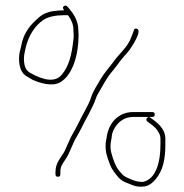

<svg xmlns="http://www.w3.org/2000/svg" viewBox="-20 -680 677 706"><path d="M193 -30C199 -30 202 -33 202 -39V-48C202 -69.1 210.7 -78.3 220 -93C236.9 -116.3 246.5 -153.1 263 -179C273.2 -195.6 283.8 -218.9 293 -236L307 -262C311.7 -270.7 316.3 -280 321 -290C331.1 -309 331.2 -321.1 342 -338C359.6 -368.1 371 -392 393 -418C406.5 -433.8 412 -442.2 422.5 -456.5C431 -468 447.1 -483.7 456 -496C462.1 -504.4 505.6 -568.2 483 -574.5C477 -576.2 473.3 -574 472 -568C468.8 -559.6 467.1 -553.3 463 -544C450.5 -506.5 416.2 -481.3 396 -451C382.5 -432.9 360.9 -408.7 350 -389C338.4 -368.2 322.5 -346.5 315 -322C310.4 -306.7 298.6 -284.1 291 -270.5C276.8 -245.1 262.9 -214.5 248 -189C237.5 -172 228 -146.2 219 -127C206.1 -101.3 184 -83.6 184 -48V-39C184 -33 187 -30 193 -30ZM549 -259C549 -265 546 -268 540 -268H470C412.9 -268 378.4 -225.1 372 -174L369 -157C367.5 -142.3 368.5 -128.5 371 -115L377 -95C379.7 -88.3 382 -82 384 -76C391.5 -55.4 404.4 -41.1 417 -26C425.1 -16.7 440.1 -9.3 453 -5C467.9 1.6 484.9 8.6 506 6C525.5 6 542.4 -8.7 554 -23C579 -53.8 588 -93.8 588 -148V-170C588 -208.7 555.3 -231.4 532 -248C522.6 -254.7 512.7 -239.6 522 -233C533.4 -224.9 553.2 -211.6 560 -198C565.6 -190.1 570 -182.5 570 -170V-148C570 -88.4 555.7 -21.1 505 -11C478.5 -11 461.6 -20.7 443 -29C430.6 -35.2 428.1 -41.9 419 -51C410.9 -60.5 406.4 -69.8 401 -82C393.9 -103.4 383.4 -125.2 387 -154L390 -171L392 -187C401.4 -219.8 428.5 -250 470 -250H540C546 -250 549 -253 549 -259ZM216 -642H212C197.6 -642 189.8 -640.2 175 -639C145.1 -634 129.1 -623.1 111 -605C85.6 -581.8 64.8 -551.7 58 -511C54.2 -495.9 50 -482.9 50 -466C50 -434.2 58 -410.3 79 -399L99 -387C123 -376.1 170.5 -359.6 201.5 -377.5C247.1 -403.9 269 -478.4 269 -551C269 -557 268.7 -563 268 -569C268 -604.3 250.1 -630 233 -650C228.7 -654.3 223.2 -663.9 215 -657.5C208.2 -652.2 212.6 -647.2 216 -642ZM230 -624C230.7 -622.7 231.7 -621.3 233 -620C242.9 -604.5 250 -591.3 250 -568C250.7 -562 251 -556 251 -550C251 -544.7 250.7 -539.7 250 -535C243.9 -479.7 233.9 -435.9 206 -404C174.9 -367.7 114.7 -398 88 -414C73 -423.4 68 -441.6 68 -465C68 -481 72.6 -492.7 75 -507C85.5 -549.2 107.8 -585.5 140 -607C156.9 -618.3 185 -624 212 -624Z"/></svg>

Font: HoneyBee
Style: BLn
Weight: 100
Foundry: Cannot Into Space Fonts
Version: Version 0.89